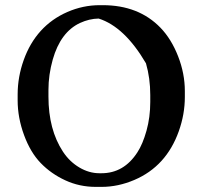

<svg xmlns="http://www.w3.org/2000/svg" viewBox="-20 -709 790 743"><path d="M167.5 -361.3V-335Q167.5 -207.5 223.6 -122.1Q249 -83.5 286.9 -61Q324.7 -38.6 364.7 -38.6H372.6Q459.5 -38.6 511.7 -119.6Q532.2 -150.9 546.9 -203.1Q561.5 -255.4 561.5 -314.5V-341.3Q561.5 -406.2 544.9 -463.9Q461.9 -605.5 361.8 -637.2Q325.7 -636.7 289.6 -620.1Q214.4 -585 184.1 -478.5Q167.5 -419.4 167.5 -361.3ZM695.3 -356.4V-333.5Q695.3 -267.1 671.9 -201.2Q623.5 -65.4 500 -12.7Q437 14.2 373.5 14.2H350.6Q287.6 14.2 232.7 -11.2Q177.7 -36.6 137.7 -77.9Q97.7 -119.1 73 -186.5Q48.3 -253.9 48.3 -320.3V-343.3Q48.3 -411.1 71.8 -476.8Q95.2 -542.5 137.7 -589.4Q180.2 -636.2 240.7 -662.6Q301.3 -689 366.2 -689H377.4Q516.6 -689 601.1 -601.6Q643.1 -558.1 669.2 -491.2Q695.3 -424.3 695.3 -356.4Z"/></svg>

Font: Averia Serif Libre
Style: Regular
Weight: 400
Version: Version 1.002